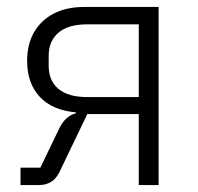

<svg xmlns="http://www.w3.org/2000/svg" viewBox="-20 -532 568 552"><path d="M39 0V-50H96L150 -162Q159 -181 171.5 -192Q184 -203 198 -206V-209Q130 -215 94 -254Q58 -293 58 -357Q58 -405 78 -439.5Q98 -474 134.5 -493Q171 -512 222 -512H436V0H379V-204H231L157 -50Q145 -21 129 -10.5Q113 0 93 0ZM230 -253H379V-462H230Q176 -462 148 -438Q120 -414 120 -372V-342Q120 -300 148 -276.5Q176 -253 230 -253Z"/></svg>

Font: IBM Plex Sans Light
Style: Regular
Weight: 300
Designer: Mike Abbink, Paul van der Laan, Pieter van Rosmalen
Foundry: Bold Monday
Version: Version 3.201